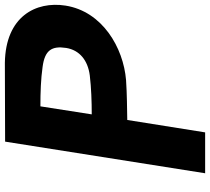

<svg xmlns="http://www.w3.org/2000/svg" viewBox="-57 -806 863 789"><g transform="rotate(-90 374.5 -411.5)"><path d="M57 0H225L276 -320C324 -321 380 -321 440 -325C573 -336 722 -422 746 -574C765 -696 701 -820 511 -823L187 -822ZM299 -466 332 -677C390 -677 445 -675 494 -668C563 -659 581 -630 572 -571C563 -516 521 -482 459 -474C408 -468 352 -466 299 -466Z"/></g></svg>

Font: Rabbid Highway Sign IV
Style: BdObl
Weight: 400
Foundry: Cannot Into Space Fonts
Version: Version 0.277